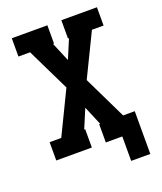

<svg xmlns="http://www.w3.org/2000/svg" viewBox="-158 -837 917 1085"><g transform="rotate(-20 300.0 -294.0)"><path d="M441 147V0H342V-110H348L300 -224L252 -110H258V0H44V-110H114L239 -368L114 -625H44V-735H258V-625H252L300 -511L348 -625H342V-735H556V-625H486L361 -368L486 -110H556V147Z"/></g></svg>

Font: Iosevka HT Extrabold Extended
Style: Regular
Weight: 800
Width: 7
Monospace: yes
Designer: Belleve Invis
Foundry: Belleve Invis
Version: Version 32.3.0; ttfautohint (v1.8.4)